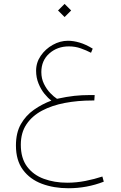

<svg xmlns="http://www.w3.org/2000/svg" viewBox="-20 -643 629 1000"><path d="M316.4 -622.6 350.6 -588.4 316.4 -554.2 282.2 -588.4ZM473.1 -147.9 471.2 -119.6H460Q385.3 -119.6 318.1 -106.9Q251 -94.2 199.2 -66.9Q147.5 -39.6 117.9 4.4Q88.4 48.3 88.4 110.8Q88.4 180.7 120.8 224.4Q153.3 268.1 208.3 288.3Q263.2 308.6 330.1 308.6Q377.9 308.6 425 299.3Q472.2 290 513.2 276.4L520.5 303.2Q432.6 337.4 336.4 337.4Q260.3 337.4 198.2 314.2Q136.2 291 99.6 241.7Q63 192.4 63 114.7Q63 48.3 88.9 3.2Q114.7 -42 157 -71.5Q199.2 -101.1 247.6 -119.1Q230.5 -131.3 211.9 -154.1Q193.4 -176.8 180.7 -207.8Q168 -238.8 168 -274.4Q168 -317.4 192.4 -352.8Q216.8 -388.2 254.9 -409.4Q293 -430.7 334 -430.7Q362.8 -430.7 395 -421.1Q427.2 -411.6 462.9 -389.6L454.1 -368.2Q429.7 -380.9 400.6 -391.1Q371.6 -401.4 338.9 -401.4Q278.3 -401.4 236.8 -364.5Q195.3 -327.6 195.3 -267.6Q195.3 -233.9 209 -206.1Q222.7 -178.2 241.7 -158.4Q260.7 -138.7 276.9 -128.4Q328.6 -139.6 367.2 -143.8Q405.8 -147.9 446.8 -147.9Z"/></svg>

Font: Vazirmatn UI FD Thin
Style: Regular
Weight: 100
Designer: Saber Rastikerdar
Foundry: Saber Rastikerdar
Version: Version 33.003